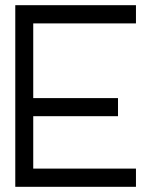

<svg xmlns="http://www.w3.org/2000/svg" viewBox="-20 -720 569 740"><path d="M38.9 -700H504V-629.8H108.1V-341.9H434.8V-272.2H108.1V-70.2H504V0H38.9Z"/></svg>

Font: Myanmar KatKuu
Style: Regular
Weight: 400
Designer: Khon Soe Zaw Thu
Foundry: MPUA
Version: Version 1.00 September 13, 2016, initial release